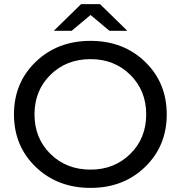

<svg xmlns="http://www.w3.org/2000/svg" viewBox="-20 -907 880 935"><path d="M513 -757 421 -834 329 -757H242L375 -887H467L600 -757ZM421 -708Q581 -708 686.5 -606Q792 -504 792 -350Q792 -196 686.5 -94Q581 8 421 8Q260 8 154 -94Q48 -196 48 -350Q48 -504 154 -606Q260 -708 421 -708ZM421 -81Q537 -81 614.5 -157.5Q692 -234 692 -350Q692 -466 614.5 -542.5Q537 -619 421 -619Q303 -619 225.5 -542.5Q148 -466 148 -350Q148 -234 225.5 -157.5Q303 -81 421 -81Z"/></svg>

Font: false
Style: Regular
Weight: 500
Designer: Julieta Ulanovsky
Foundry: Julieta Ulanovsky
Version: Version 7.222;hotconv 1.0.109;makeotfexe 2.5.65596